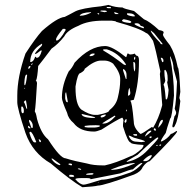

<svg xmlns="http://www.w3.org/2000/svg" viewBox="-20 -745 804 798"><path d="M399.4 -718.8 430.7 -724.6Q460 -713.9 489.3 -713.9Q494.1 -709 537.1 -699.2L578.1 -665Q601.6 -656.2 640.6 -620.1Q660.2 -617.2 660.2 -610.4L657.2 -600.6Q657.2 -593.8 686.5 -556.6Q707 -523.4 718.8 -464.8Q724.6 -464.8 729.5 -363.3L725.6 -337.9L729.5 -325.2Q720.7 -245.1 707 -223.6Q707 -219.7 701.2 -215.8H699.2Q696.3 -215.8 696.3 -221.7L705.1 -261.7Q711.9 -268.6 711.9 -276.4V-279.3L706.1 -293Q711.9 -317.4 715.8 -406.2L701.2 -460Q701.2 -484.4 687.5 -511.7L686.5 -507.8Q703.1 -427.7 703.1 -347.7Q694.3 -252.9 687.5 -252.9Q672.9 -210 668.9 -192.4Q648.4 -164.1 648.4 -157.2H652.3Q675.8 -168 690.4 -188.5Q696.3 -188.5 712.9 -200.2H715.8V-198.2Q715.8 -188.5 602.5 -75.2Q588.9 -72.3 573.2 -50.8Q565.4 -31.2 537.1 -19.5Q411.1 26.4 386.7 26.4Q372.1 30.3 322.3 33.2Q272.5 3.9 191.4 -65.4Q115.2 -109.4 85.9 -192.4Q51.8 -294.9 51.8 -320.3V-346.7Q51.8 -425.8 85.9 -522.5Q127 -585.9 154.3 -616.2Q217.8 -671.9 249 -674.8Q259.8 -679.7 293.9 -698.2Q320.3 -710.9 399.4 -718.8ZM438.5 -715.8H423.8V-711.9L430.7 -710.9H441.4V-713.9ZM399.4 -701.2 396.5 -698.2 414.1 -694.3 423.8 -696.3V-699.2L417 -701.2ZM311.5 -680.7V-679.7H315.4Q334 -679.7 358.4 -692.4V-694.3H355.5Q318.4 -692.4 311.5 -680.7ZM457 -694.3H455.1V-690.4L460 -686.5H472.7Q472.7 -690.4 457 -694.3ZM386.7 -690.4 384.8 -689.5Q384.8 -687.5 389.6 -684.6L392.6 -686.5V-687.5L389.6 -690.4ZM517.6 -689.5H507.8V-686.5Q507.8 -680.7 532.2 -676.8H540V-680.7Q533.2 -689.5 517.6 -689.5ZM487.3 -660.2V-658.2Q490.2 -652.3 519.5 -649.4Q525.4 -650.4 525.4 -653.3V-654.3Q525.4 -659.2 495.1 -665Q490.2 -665 487.3 -660.2ZM129.9 -410.2 127.9 -409.2Q132.8 -409.2 133.8 -399.4Q127.9 -296.9 125 -285.2V-279.3Q128.9 -279.3 133.8 -251Q150.4 -189.5 179.7 -166Q230.5 -86.9 252.9 -86.9Q290 -75.2 341.8 -65.4Q368.2 -57.6 406.2 -57.6H416Q460.9 -67.4 522.5 -95.7Q539.1 -99.6 570.3 -127.9L576.2 -137.7V-142.6Q522.5 -145.5 522.5 -153.3Q511.7 -153.3 491.2 -219.7V-228.5L493.2 -246.1Q490.2 -255.9 487.3 -255.9Q468.8 -249 401.4 -206.1Q380.9 -198.2 372.1 -198.2H371.1Q312.5 -198.2 286.1 -233.4Q263.7 -252 258.8 -276.4Q237.3 -325.2 237.3 -338.9Q237.3 -391.6 265.6 -448.2Q280.3 -462.9 290 -484.4Q353.5 -553.7 417 -553.7Q445.3 -553.7 502.9 -507.8H504.9L509.8 -522.5H512.7L519.5 -518.6H521.5Q532.2 -518.6 539.1 -522.5L546.9 -513.7Q557.6 -513.7 557.6 -494.1Q557.6 -397.5 536.1 -330.1Q521.5 -328.1 521.5 -325.2Q528.3 -325.2 536.1 -238.3Q536.1 -212.9 563.5 -188.5H564.5Q570.3 -188.5 610.4 -216.8H614.3V-213.9H616.2Q639.6 -252.9 652.3 -300.8L654.3 -308.6L644.5 -437.5L646.5 -448.2Q626 -544.9 616.2 -575.2Q595.7 -607.4 587.9 -607.4Q559.6 -627.9 462.9 -654.3Q462.9 -657.2 443.4 -659.2H411.1Q344.7 -659.2 305.7 -637.7Q259.8 -619.1 247.1 -593.8Q221.7 -561.5 194.3 -543Q153.3 -488.3 138.7 -470.7Q135.7 -422.9 129.9 -410.2ZM543.9 -648.4 539.1 -646.5V-645.5Q539.1 -640.6 574.2 -627.9H578.1V-630.9Q578.1 -634.8 564.5 -637.7Q559.6 -648.4 548.8 -648.4ZM212.9 -581.1V-579.1L214.8 -576.2Q228.5 -576.2 252.9 -620.1V-622.1L250 -625H241.2Q212.9 -590.8 212.9 -581.1ZM608.4 -617.2H606.4V-616.2Q610.4 -603.5 645.5 -567.4Q645.5 -562.5 654.3 -560.5L655.3 -561.5V-563.5L620.1 -607.4ZM209 -571.3 206.1 -569.3H209ZM105.5 -487.3H107.4Q119.1 -487.3 126 -508.8H127.9Q130.9 -508.8 130.9 -504.9H131.8H133.8Q145.5 -504.9 153.3 -533.2V-535.2H149.4Q131.8 -520.5 126 -520.5H125Q125 -526.4 153.3 -554.7L155.3 -561.5L154.3 -563.5Q105.5 -535.2 105.5 -487.3ZM423.8 -540H409.2V-535.2Q451.2 -510.7 493.2 -477.5L500 -474.6H502.9V-478.5Q472.7 -525.4 423.8 -540ZM352.5 -514.6V-511.7H356.4Q368.2 -511.7 374 -520.5L372.1 -522.5H367.2Q357.4 -522.5 352.5 -514.6ZM540 -508.8 537.1 -504.9V-497.1H540L542 -501V-508.8ZM652.3 -504.9H648.4V-502.9Q653.3 -486.3 656.2 -486.3L659.2 -489.3V-494.1Q659.2 -501 652.3 -504.9ZM293.9 -385.7V-379.9Q293.9 -310.5 317.4 -290Q351.6 -267.6 374 -267.6H386.7Q434.6 -276.4 434.6 -287.1Q462.9 -308.6 469.7 -339.8Q479.5 -379.9 479.5 -410.2V-418Q479.5 -443.4 450.2 -480.5Q434.6 -492.2 416 -493.2H399.4Q372.1 -493.2 332 -459Q332 -451.2 314.5 -441.4Q302.7 -441.4 293.9 -385.7ZM536.1 -487.3H534.2Q535.2 -448.2 540 -448.2L542 -460V-476.6Q542 -486.3 536.1 -487.3ZM109.4 -474.6H110.4L115.2 -478.5V-482.4Q109.4 -479.5 109.4 -474.6ZM97.7 -460.9V-459H99.6Q106.4 -462.9 106.4 -469.7L105.5 -470.7H103.5Q97.7 -468.8 97.7 -460.9ZM491.2 -453.1 502.9 -417H505.9V-434.6Q505.9 -449.2 494.1 -458Q491.2 -458 491.2 -453.1ZM666 -455.1 663.1 -452.1V-450.2Q663.1 -429.7 667 -409.2Q665 -401.4 660.2 -394.5V-390.6Q664.1 -390.6 668.9 -333L669.9 -332H671.9Q677.7 -332 680.7 -371.1L674.8 -403.3L676.8 -410.2V-418Q676.8 -447.3 666 -455.1ZM81.1 -400.4V-393.6L83 -390.6Q87.9 -390.6 92.8 -433.6L91.8 -434.6H89.8Q83 -434.6 81.1 -400.4ZM84 -379.9H82V-376H84ZM511.7 -347.7H514.6Q521.5 -350.6 521.5 -357.4V-361.3L518.6 -378.9Q513.7 -378.9 511.7 -347.7ZM251 -351.6V-335.9Q253.9 -320.3 258.8 -320.3H261.7V-323.2L254.9 -361.3Q251 -360.4 251 -351.6ZM84 -327.1 79.1 -321.3V-320.3Q82 -319.3 89.8 -293.9L90.8 -293H92.8V-293.9Q92.8 -302.7 87.9 -327.1ZM71.3 -302.7 68.4 -300.8V-287.1Q69.3 -274.4 74.2 -274.4H75.2Q79.1 -274.4 79.1 -285.2Q79.1 -296.9 72.3 -302.7ZM505.9 -289.1 504.9 -286.1V-281.2L507.8 -284.2V-289.1ZM319.3 -271.5Q319.3 -257.8 358.4 -254.9H373L376 -256.8Q376 -258.8 319.3 -271.5ZM398.4 -260.7V-258.8L400.4 -256.8Q413.1 -256.8 419.9 -266.6V-268.6H414.1Q398.4 -265.6 398.4 -260.7ZM406.2 -233.4V-231.4H411.1Q432.6 -231.4 460 -261.7L457 -264.6Q409.2 -236.3 406.2 -233.4ZM497.1 -238.3 501 -234.4Q505.9 -237.3 505.9 -243.2V-250H504.9Q500 -250 497.1 -238.3ZM103.5 -247.1 100.6 -244.1V-241.2L110.4 -213.9H116.2V-222.7Q116.2 -235.4 103.5 -247.1ZM637.7 -216.8V-214.8H638.7Q657.2 -234.4 657.2 -244.1L655.3 -247.1Q644.5 -247.1 637.7 -216.8ZM332 -221.7V-216.8L346.7 -214.8H373Q395.5 -216.8 395.5 -221.7Q395.5 -224.6 377.9 -224.6Q347.7 -224.6 332 -221.7ZM99.6 -221.7H96.7V-219.7Q96.7 -212.9 100.6 -211.9H106.4V-213.9ZM622.1 -211.9 619.1 -209V-206.1L623 -202.1H627.9V-204.1Q627.9 -210 623 -211.9ZM582 -177.7H583Q595.7 -186.5 608.4 -198.2V-202.1H607.4Q591.8 -202.1 582 -177.7ZM105.5 -197.3 102.5 -195.3V-191.4Q112.3 -158.2 122.1 -153.3H127.9L130.9 -154.3Q114.3 -197.3 106.4 -197.3ZM548.8 -187.5H534.2V-185.5Q534.2 -180.7 546.9 -180.7L549.8 -181.6V-184.6ZM514.6 -181.6Q523.4 -156.2 546.9 -156.2L567.4 -154.3L582 -156.2V-158.2Q578.1 -162.1 536.1 -172.9Q519.5 -181.6 514.6 -181.6ZM602.5 -177.7 601.6 -173.8V-172.9Q601.6 -170.9 604.5 -170.9Q610.4 -171.9 610.4 -175.8V-177.7ZM505.9 -74.2 507.8 -72.3H508.8Q556.6 -82 592.8 -120.1Q627.9 -155.3 637.7 -169.9V-171.9Q637.7 -173.8 634.8 -173.8Q622.1 -168.9 551.8 -101.6Q508.8 -77.1 505.9 -74.2ZM140.6 -166Q143.6 -154.3 146.5 -154.3H148.4L150.4 -157.2V-158.2Q147.5 -166 140.6 -166ZM645.5 -144.5 641.6 -141.6 644.5 -138.7H646.5L650.4 -142.6L647.5 -144.5ZM631.8 -142.6 628.9 -139.6V-138.7H634.8V-142.6ZM576.2 -79.1V-75.2H583Q599.6 -75.2 610.4 -95.7V-100.6Q597.7 -100.6 576.2 -79.1ZM198.2 -85.9H194.3V-84Q206.1 -65.4 226.6 -58.6L230.5 -59.6V-62.5ZM442.4 -41V-39.1H443.4Q480.5 -39.1 540 -65.4V-67.4Q507.8 -67.4 442.4 -41ZM356.4 0V-1Q356.4 -4.9 338.9 -4.9H320.3Q293 -4.9 293 0Q312.5 22.5 328.1 22.5Q337.9 22.5 401.4 2Q438.5 2 522.5 -28.3Q547.9 -39.1 571.3 -65.4V-67.4H568.4Q560.5 -67.4 532.2 -41Q521.5 -41 479.5 -24.4ZM266.6 -65.4 263.7 -62.5Q270.5 -57.6 277.3 -57.6L279.3 -59.6V-61.5Q279.3 -65.4 269.5 -65.4ZM312.5 -44.9H303.7V-43.9Q303.7 -41 315.4 -39.1L317.4 -40V-41ZM337.9 -20.5 339.8 -18.6H353.5Q368.2 -18.6 368.2 -22.5V-24.4L362.3 -25.4Q337.9 -24.4 337.9 -20.5ZM269.5 -18.6 267.6 -15.6V-12.7Q267.6 -9.8 281.2 -9.8L288.1 -10.7V-12.7Q288.1 -17.6 276.4 -18.6ZM390.6 15.6 388.7 13.7 386.7 14.6V15.6Z"/></svg>

Font: Love Ya Like A Sister
Style: Regular
Weight: 400
Designer: Kimberly Geswein
Foundry: Kimberly Geswein
Version: Version 1.002 2007